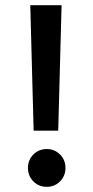

<svg xmlns="http://www.w3.org/2000/svg" viewBox="-20 -715 361 742"><path d="M218 -695 205 -210H110L97 -695ZM88 -66Q88 -97 109 -118Q130 -139 161 -139Q191 -139 212 -118Q233 -97 233 -66Q233 -35 212 -14Q191 7 161 7Q130 7 109 -14Q88 -35 88 -66Z"/></svg>

Font: Poppins Medium A&M
Style: Regular
Weight: 500
Designer: Ninad Kale (Devanagari), Jonny Pinhorn (Latin)
Foundry: Indian Type Foundry
Version: 4.004